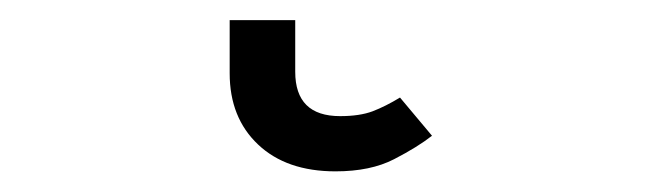

<svg xmlns="http://www.w3.org/2000/svg" viewBox="-20 18 640 186"><path d="M305 184Q257.5 184 230 158Q202.5 132 202.5 89V37.5H266V87.5Q266 130.5 309.5 130.5Q328.5 130.5 341 125.8Q353.5 121 367.5 112.5L398.5 149.5Q384.5 160.5 361.8 172.2Q339 184 305 184Z"/></svg>

Font: Fira Code Light Light
Style: Regular
Weight: 300
Monospace: yes
Version: Version 5.002